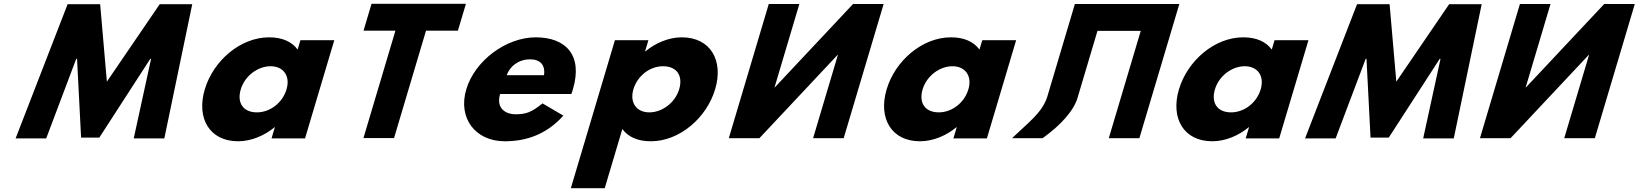

<svg xmlns="http://www.w3.org/2000/svg" viewBox="-20 -723 8560 1003"><path d="M678.6 0.1H838.4L984.3 -701.1H814.3L538.3 -296.5L503.2 -701.1H333.2L61.5 0.1H221.3L378.2 -415.5H382.5L403.6 -4.1H498.8L765 -415.5H769.2Z M1049.7 -256C1005.1 -106 1074 15 1224 15C1294 15 1363.3 -16 1413.8 -58H1415.8L1398.5 0H1573.5L1726.3 -513H1549.3L1534.7 -464C1504.9 -505 1454.7 -528 1385.7 -528C1235.7 -528 1094.4 -406 1049.7 -256ZM1237.7 -256C1258.9 -327 1326.8 -377 1393.8 -377C1459.8 -377 1497.9 -327 1476.7 -256C1455.9 -186 1391 -136 1322 -136C1250 -136 1216.9 -186 1237.7 -256Z M1879.1 -562.9H2045.7L1878.7 -1.9H2038.5L2205.5 -562.9H2372.1L2413.9 -703.1H1920.9Z M2964.6 -232C2967.4 -238 2970.6 -249 2972.7 -256C3026.3 -436 2934.7 -528 2778.7 -528C2623.7 -528 2460.4 -406 2415.7 -256C2371.4 -107 2462 15 2617 15C2731 15 2836.1 -22 2922.9 -119L2814 -183C2757.3 -137 2729 -126 2672 -126C2627 -126 2569.1 -153 2592.6 -232ZM2626.8 -330C2643.8 -377 2688.5 -413 2749.5 -413C2801.5 -413 2829.8 -384 2821.8 -330Z M3716 -257C3760.7 -407 3691.7 -528 3541.7 -528C3471.7 -528 3402.5 -497 3352 -455H3350L3367.3 -513H3192.3L2962.1 260H3139.1L3231.1 -49C3260.9 -8 3311 15 3380 15C3530 15 3671.4 -107 3716 -257ZM3528 -257C3506.9 -186 3439 -136 3372 -136C3306 -136 3267.9 -186 3289 -257C3309.9 -327 3374.8 -377 3443.8 -377C3515.8 -377 3548.9 -327 3528 -257Z M4357.1 -436.1H4355.4L3947 -0.9H3787.2L3996 -702.1H4155.8L4026.2 -266.9H4027.9L4436.3 -702.1H4596.1L4387.3 -0.9H4227.5Z M4611.7 -256C4567.1 -106 4636 15 4786 15C4856 15 4925.3 -16 4975.8 -58H4977.8L4960.5 0H5135.5L5288.3 -513H5111.3L5096.7 -464C5066.9 -505 5016.7 -528 4947.7 -528C4797.7 -528 4656.4 -406 4611.7 -256ZM4799.7 -256C4820.9 -327 4888.8 -377 4955.8 -377C5021.8 -377 5059.9 -327 5038.7 -256C5017.9 -186 4953 -136 4884 -136C4812 -136 4778.9 -186 4799.7 -256Z M5610.2 -215.9 5713.2 -561.9H5939.3L5772.2 -0.9H5932L6140.8 -702.1H5981H5754.9H5595.1L5450.4 -215.9C5423.5 -134.3 5354.4 -85 5266.5 -0.9H5426.3C5523.5 -70.6 5591.4 -147.1 5610.2 -215.9Z M6138.7 -256C6094.1 -106 6163 15 6313 15C6383 15 6452.3 -16 6502.8 -58H6504.8L6487.5 0H6662.5L6815.3 -513H6638.3L6623.7 -464C6593.9 -505 6543.7 -528 6474.7 -528C6324.7 -528 6183.4 -406 6138.7 -256ZM6326.7 -256C6347.9 -327 6415.8 -377 6482.8 -377C6548.8 -377 6586.9 -327 6565.7 -256C6544.9 -186 6480 -136 6411 -136C6339 -136 6305.9 -186 6326.7 -256Z M7414.6 0.1H7574.4L7720.3 -701.1H7550.3L7274.3 -296.5L7239.2 -701.1H7069.2L6797.5 0.1H6957.3L7114.2 -415.5H7118.5L7139.6 -4.1H7234.8L7501 -415.5H7505.2Z M8281.1 -436.1H8279.4L7871 -0.9H7711.2L7920 -702.1H8079.8L7950.2 -266.9H7951.9L8360.3 -702.1H8520.1L8311.3 -0.9H8151.5Z"/></svg>

Font: Hussar
Style: BdOblThree
Weight: 700
Foundry: Cannot Into Space Fonts
Version: Version 2.00